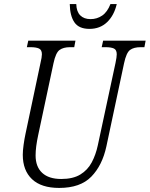

<svg xmlns="http://www.w3.org/2000/svg" viewBox="-20 -914 736 944"><path d="M271 10Q183 10 137.5 -33Q92 -76 92 -153Q92 -173 96 -202Q100 -231 105 -254L179 -604Q186 -633 186 -647Q186 -669 171.5 -675.5Q157 -682 131 -682H112L119 -714H351L345 -682H324Q292 -682 273 -668.5Q254 -655 243 -603L168 -251Q155 -191 155 -150Q155 -94 187.5 -64Q220 -34 281 -34Q339 -34 375 -56Q411 -78 431 -115.5Q451 -153 461 -200L548 -605Q554 -634 554 -647Q554 -669 540 -675.5Q526 -682 500 -682H480L487 -714H696L690 -682H671Q638 -682 619.5 -668.5Q601 -655 590 -603L503 -194Q483 -101 429 -45.5Q375 10 271 10ZM420 -772Q368 -772 346 -804Q324 -836 323 -894H355Q356 -857 374.5 -838.5Q393 -820 425 -820Q457 -820 482.5 -837.5Q508 -855 523 -894H554Q541 -838 506.5 -805Q472 -772 420 -772Z"/></svg>

Font: Noto Serif Condensed Light
Style: Italic
Weight: 300
Width: 3
Italic angle: -12°
Designer: Monotype Design Team
Foundry: Monotype Imaging Inc.
Version: Version 2.014; ttfautohint (v1.8.4.7-5d5b)